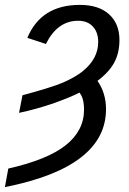

<svg xmlns="http://www.w3.org/2000/svg" viewBox="-71 -558 528 786"><path d="M-51 208 -37 132Q123 96 198 36.5Q273 -23 273 -109Q273 -157 254 -179Q223 -162 148 -135Q78 -111 7 -96L21 -168Q140 -200 187 -220Q235 -241 266 -265Q331 -317 331 -386Q331 -426 309 -449.5Q287 -473 249 -473Q164 -473 117 -378L41 -403Q97 -538 256 -538Q333 -538 375.5 -499.5Q418 -461 418 -394Q418 -342 397 -302.5Q376 -263 328 -227Q363 -177 363 -111Q363 126 -51 208Z"/></svg>

Font: Libra Sans
Style: Italic
Weight: 400
Italic angle: -12°
Foundry: Context Ltd
Version: Version 1.002